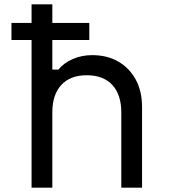

<svg xmlns="http://www.w3.org/2000/svg" viewBox="-20 -868 790 888"><path d="M33 -683V-762H393V-683ZM126 0V-848H222V-546H250Q275 -577 316.5 -595Q358 -613 406 -613Q476 -613 527.5 -583Q579 -553 608 -499.5Q637 -446 637 -373V0H541V-348Q541 -430 499.5 -475Q458 -520 381 -520Q305 -520 263.5 -475Q222 -430 222 -348V0Z"/></svg>

Font: Martian Mono SemiExpanded Light
Style: Regular
Weight: 300
Width: 6
Monospace: yes
Designer: Roman Shamin
Foundry: Evil Martians
Version: Version 0.930